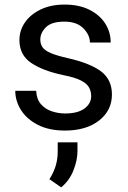

<svg xmlns="http://www.w3.org/2000/svg" viewBox="-20 -558 556 835"><path d="M376.5 -140.1Q376.5 -159.7 367.9 -176.5Q359.4 -193.4 333.3 -207.3Q307.1 -221.2 254.9 -231.4Q166.5 -250 115.5 -284.4Q64.5 -318.8 64.5 -383.8Q64.5 -425.8 88.6 -460.7Q112.8 -495.6 157 -516.8Q201.2 -538.1 260.3 -538.1Q323.7 -538.1 368.7 -515.6Q413.6 -493.2 437.5 -455.8Q461.4 -418.5 461.4 -373H371.1Q371.1 -405.8 342.5 -434.8Q314 -463.9 260.3 -463.9Q204.1 -463.9 179.7 -439.5Q155.3 -415 155.3 -386.2Q155.3 -366.7 165 -352.5Q174.8 -338.4 200.9 -327.1Q227.1 -315.9 276.9 -304.7Q374.5 -282.2 420.7 -246.6Q466.8 -210.9 466.8 -147Q466.8 -77.6 410.9 -33.9Q355 9.8 262.7 9.8Q192.9 9.8 144.5 -15.1Q96.2 -40 71.3 -79.6Q46.4 -119.1 46.4 -163.1H137.2Q139.2 -126 158.7 -104.2Q178.2 -82.5 206.5 -73.5Q234.9 -64.5 262.7 -64.5Q317.9 -64.5 347.2 -85.9Q376.5 -107.4 376.5 -140.1ZM316.9 61V99.6Q316.9 138.2 299.6 182.6Q282.2 227.1 246.1 256.8L194.8 221.2Q212.9 193.4 221.9 164.1Q231 134.8 231 100.6V61Z"/></svg>

Font: Vazirmatn UI FD
Style: Regular
Weight: 400
Designer: Saber Rastikerdar
Foundry: Saber Rastikerdar
Version: Version 33.003